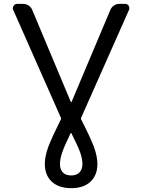

<svg xmlns="http://www.w3.org/2000/svg" viewBox="-20 -775 734 1002"><path d="M410.2 81.1Q410.2 54.7 398.4 20.5Q386.7 -11.7 352.5 -80.1Q351.6 -81.1 350.6 -81.1Q349.6 -81.1 348.6 -80.1Q315.4 -11.7 304.7 20.5Q293 54.7 293 81.1Q293 109.4 308.1 125Q323.2 140.6 351.6 140.6Q379.9 140.6 395 124.5Q410.2 108.4 410.2 81.1ZM213.9 80.1Q213.9 41 232.4 -9.8Q251 -58.6 297.9 -152.3Q299.8 -156.2 297.9 -160.2L48.8 -723.6Q46.9 -727.5 46.9 -732.4Q46.9 -738.3 50.8 -744.1Q57.6 -754.9 70.3 -754.9H99.6Q116.2 -754.9 129.4 -746.1Q142.6 -737.3 148.4 -722.7L349.6 -243.2Q350.6 -242.2 351.6 -242.2Q352.5 -242.2 353.5 -243.2L555.7 -722.7Q561.5 -737.3 574.7 -746.1Q587.9 -754.9 603.5 -754.9H632.8Q644.5 -754.9 651.4 -745.1Q655.3 -738.3 655.3 -732.4Q655.3 -727.5 653.3 -723.6L403.3 -160.2Q401.4 -156.2 403.3 -152.3Q451.2 -58.6 469.7 -9.8Q488.3 41 488.3 80.1Q488.3 139.6 452.1 173.3Q416 207 351.6 207Q287.1 207 250.5 173.3Q213.9 139.6 213.9 80.1Z"/></svg>

Font: Gen Jyuu GothicL Regular
Style: Regular
Weight: 400
Designer: [Source Han Sans]
Ryoko NISHIZUKA  (kana & ideographs); Paul D. Hunt (Latin, Greek & Cyrillic); Wenlong ZHANG  (bopomofo
Version: Version 1.002.20150607